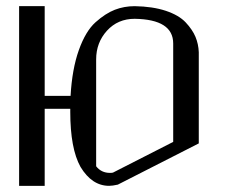

<svg xmlns="http://www.w3.org/2000/svg" viewBox="-20 -603 769 623"><path d="M417 -542Q362.3 -542 327.1 -503.4Q292 -464.8 292 -410.2V-63.5Q308.6 -42 336.9 -42Q343.8 -42 346.7 -43L542 -142.6V-461.9Q542 -540 417 -542ZM417 -583Q475.6 -582 518.1 -567.9Q560.5 -553.7 582.5 -530.3Q604.5 -506.8 614.3 -483.4Q624 -460 625 -433.6V-137.7L362.3 -3.9Q344.7 0 334 0Q278.3 0 241.2 -61.5Q208 -121.1 208 -240.2V-250H125V0H42V-583H125V-292H209Q213.9 -378.9 235.8 -440.4Q257.8 -502 290 -530.8Q322.3 -559.6 352.5 -571.3Q382.8 -583 417 -583Z"/></svg>

Font: wanta
Style: Medium
Weight: 500
Version: Version 0.91